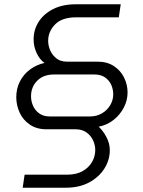

<svg xmlns="http://www.w3.org/2000/svg" viewBox="-20 -720 668 897"><path d="M86 157 95 96H294Q336 96 365 80Q394 64 409.5 37.5Q425 11 425 -19Q425 -42 415 -64Q405 -86 384.5 -101Q364 -116 333 -116H197Q151 -116 119 -138Q87 -160 71.5 -194.5Q56 -229 56 -266Q56 -306 73 -339.5Q90 -373 120.5 -395.5Q151 -418 188 -426Q165 -442 151 -472.5Q137 -503 137 -536Q137 -581 160.5 -618Q184 -655 228 -677.5Q272 -700 335 -700H544L535 -639H335Q270 -639 237.5 -606Q205 -573 205 -529Q205 -508 214 -486Q223 -464 242.5 -448Q262 -432 292 -432H435Q481 -432 512.5 -411Q544 -390 560 -357Q576 -324 576 -288Q576 -251 558.5 -217.5Q541 -184 511 -160Q481 -136 441 -128Q461 -110 477 -80Q493 -50 493 -19Q493 27 468 67Q443 107 397 132Q351 157 287 157ZM212 -176H401Q431 -176 455.5 -190Q480 -204 494.5 -228Q509 -252 509 -279Q509 -303 499.5 -324Q490 -345 470.5 -358.5Q451 -372 422 -372H232Q183 -372 154 -343Q125 -314 125 -270Q125 -247 134.5 -225.5Q144 -204 163.5 -190Q183 -176 212 -176Z"/></svg>

Font: MuseoModerno Light
Style: Italic
Weight: 300
Italic angle: -9°
Designer: Pablo Cosgaya, Héctor Gatti, Marcela Romero, and the Authors of The MuseoModerno Project.
Foundry: Omnibus-Type Team
Version: Version 1.003